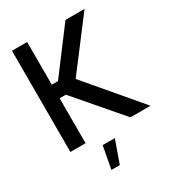

<svg xmlns="http://www.w3.org/2000/svg" viewBox="-216 -817 1037 1150"><g transform="rotate(-30 302.5 -242.0)"><path d="M605 0 297 -363 553 -700H421L199 -405H156V-700H51V0H156V-311H199L466 0ZM268 216H210L239 61H323Z"/></g></svg>

Font: Simpel Medium
Style: Regular
Weight: 500
Designer: Janko Jovanovic
Version: Version 1.048;PS 001.048;hotconv 1.0.88;makeotf.lib2.5.64775